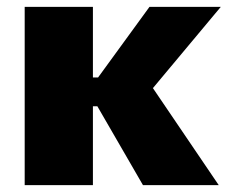

<svg xmlns="http://www.w3.org/2000/svg" viewBox="-20 -540 664 560"><path d="M52 0H251V-230H264L397 0H618L426 -283L624 -520H416L266 -314H251V-520H52Z"/></svg>

Font: Fixel Display Black
Style: Regular
Weight: 900
Designer: AlfaBravo + MacPaw
Foundry: Kyrylo Tkachov, Marchela Mozhyna, Serhii Makarenko, Maria Weinstein, Zakhar Kryvoshyya
Version: Version 1.211